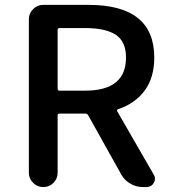

<svg xmlns="http://www.w3.org/2000/svg" viewBox="-20 -756 694 776"><path d="M220.7 -642.6Q212.9 -642.6 212.9 -635.7V-397.5Q212.9 -389.6 220.7 -389.6H324.2Q489.3 -389.6 489.3 -523.4Q489.3 -587.9 448.2 -615.2Q407.2 -642.6 324.2 -642.6ZM601.6 -49.8Q606.4 -42 606.4 -33.7Q606.4 -25.4 601.6 -16.6Q591.8 0 572.3 0H556.6Q530.3 0 506.8 -13.7Q483.4 -27.3 470.7 -49.8L335.9 -291Q332 -296.9 324.2 -296.9H220.7Q212.9 -296.9 212.9 -290V-57.6Q212.9 -34.2 196.3 -17.1Q179.7 0 155.3 0H154.3Q130.9 0 113.8 -17.1Q96.7 -34.2 96.7 -57.6V-678.7Q96.7 -702.1 113.8 -719.2Q130.9 -736.3 154.3 -736.3H337.9Q603.5 -736.3 603.5 -523.4Q603.5 -442.4 564.9 -390.1Q526.4 -337.9 457 -314.5Q450.2 -311.5 454.1 -305.7Z"/></svg>

Font: Gen Jyuu Gothic Medium
Style: Regular
Weight: 500
Designer: [Source Han Sans]
Ryoko NISHIZUKA  (kana & ideographs); Paul D. Hunt (Latin, Greek & Cyrillic); Wenlong ZHANG  (bopomofo
Version: Version 1.002.20150607